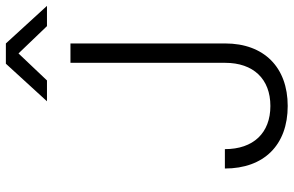

<svg xmlns="http://www.w3.org/2000/svg" viewBox="-193 -797 1000 654"><g transform="rotate(-90 307.0 -470.0)"><path d="M289 -810H360L452 -907L545 -810H614L486 -950H417ZM273 10C405 10 486 -71 486 -203V-730H420V-203C420 -107 365 -49 273 -49C181 -49 126 -107 126 -204H60C60 -71 140 10 273 10Z"/></g></svg>

Font: JetBrains Mono ExtraLight
Style: Regular
Weight: 240
Monospace: yes
Designer: Philipp Nurullin, Konstantin Bulenkov
Foundry: JetBrains
Version: Version 2.305